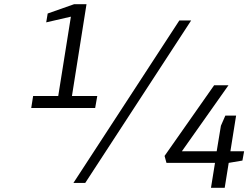

<svg xmlns="http://www.w3.org/2000/svg" viewBox="-20 -867 1189 910"><path d="M830 -770H886L384 0H328ZM999 -95H769L760 -128L995 -463H1063L842 -150H1007L1027 -271L1048 -319H1099L1072 -150H1137L1129 -106L1064 -95L1045 23H980ZM441 -412 431 -355H128L137 -412H256L316 -788L199 -761L206 -803L331 -847H390L321 -412Z"/></svg>

Font: Exo
Style: Italic
Weight: 400
Italic angle: -9°
Designer: Natanael Gama
Foundry: Natanael Gama
Version: Version 1.500; ttfautohint (v1.6)